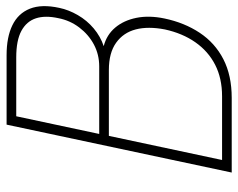

<svg xmlns="http://www.w3.org/2000/svg" viewBox="-92 -648 740 597"><g transform="rotate(-90 278.5 -350.0)"><path d="M405 -700H189L40 0H272Q342 0 392.5 -26Q443 -52 474.5 -99.5Q506 -147 519 -209Q529 -257 521 -296.5Q513 -336 490.5 -362.5Q468 -389 433 -398Q463 -408 488 -429Q513 -450 529.5 -478.5Q546 -507 552 -536Q564 -591 549.5 -627.5Q535 -664 498 -682Q461 -700 405 -700ZM370 -412H160L215 -670H398Q451 -670 480.5 -654Q510 -638 519.5 -609Q529 -580 520 -539Q513 -503 491 -474Q469 -445 438 -428.5Q407 -412 370 -412ZM277 -30H79L154 -382H359Q412 -382 443.5 -359.5Q475 -337 485 -298.5Q495 -260 485 -208Q473 -153 445 -113Q417 -73 375 -51.5Q333 -30 277 -30Z"/></g></svg>

Font: Advent Pro ExtraLight
Style: Italic
Weight: 250
Italic angle: -12°
Version: Version 3.000